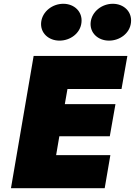

<svg xmlns="http://www.w3.org/2000/svg" viewBox="-20 -996 714 1016"><path d="M460 -880C453 -822 499 -781 557 -781C614 -781 667 -820 673 -876C680 -934 635 -976 577 -976C520 -976 467 -936 460 -880ZM198 -880C191 -822 237 -781 295 -781C352 -781 405 -820 411 -876C418 -934 373 -976 315 -976C258 -976 205 -936 198 -880ZM158 -700 38 0H534L564 -175H277L294 -275H561L591 -445H323L337 -525H623L654 -700Z"/></svg>

Font: Jost* Black
Style: Italic
Weight: 900
Italic angle: -10°
Version: Version 3.7